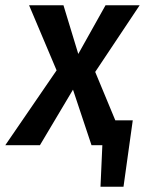

<svg xmlns="http://www.w3.org/2000/svg" viewBox="-60 -549 551 726"><path d="M376 -94H442L407 157H320L327 0H286L216 -210L91 0H-40L154 -283L50 -529H180L236 -345L339 -529H468L300 -277Z"/></svg>

Font: Fira Sans Condensed Medium
Style: Italic
Weight: 500
Width: 3
Italic angle: -8°
Designer: bBox Type GmbH & Carrois Corporate GbR & Edenspiekermann AG
Foundry: bBox Type GmbH & Carrois Corporate GbR & Edenspiekermann AG
Version: Version 4.301